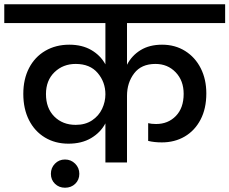

<svg xmlns="http://www.w3.org/2000/svg" viewBox="-44 -760 1073 898"><path d="M550 -652V-457Q572 -500 613.5 -525.5Q655 -551 714 -551Q775 -551 822 -521.5Q869 -492 895 -440.5Q921 -389 921 -323Q921 -252 894 -200.5Q867 -149 820 -121.5Q773 -94 713 -94Q677 -94 649 -101V-184Q664 -180 686 -180Q742 -180 778.5 -217.5Q815 -255 815 -321Q815 -383 777.5 -422Q740 -461 683 -461Q617 -461 583.5 -417Q550 -373 550 -312V0H449V-183Q426 -140 382 -114Q338 -88 276 -88Q214 -88 166 -117Q118 -146 91.5 -198.5Q65 -251 65 -321Q65 -390 92 -442Q119 -494 168 -522.5Q217 -551 280 -551Q340 -551 383 -526Q426 -501 449 -459V-652H-24V-740H1009V-652ZM449 -319Q449 -376 413 -418.5Q377 -461 310 -461Q251 -461 211 -422.5Q171 -384 171 -320Q171 -254 210 -215Q249 -176 310 -176Q355 -176 386.5 -197Q418 -218 433.5 -251Q449 -284 449 -319ZM260 118Q232 118 213 99.5Q194 81 194 53Q194 25 213 5.5Q232 -14 260 -14Q288 -14 307.5 5.5Q327 25 327 53Q327 81 308 99.5Q289 118 260 118Z"/></svg>

Font: Poppins Medium A&M
Style: Regular
Weight: 500
Designer: Ninad Kale (Devanagari), Jonny Pinhorn (Latin)
Foundry: Indian Type Foundry
Version: 4.004